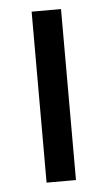

<svg xmlns="http://www.w3.org/2000/svg" viewBox="-44 -559 336 591"><g transform="rotate(-5 124.0 -264.0)"><path d="M167 0H76.2V-528.3H167Z"/></g></svg>

Font: Heebo
Style: Regular
Weight: 400
Designer: Oded Ezer
Foundry: Ezer Type House
Version: Version 3.100